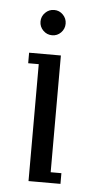

<svg xmlns="http://www.w3.org/2000/svg" viewBox="-44 -547 280 576"><g transform="rotate(5 96.0 -259.0)"><path d="M32.2 -352.1V-383.8H127.9V-32.2H160.2V0H64V-352.1ZM69.3 -453.1Q58.1 -464.4 58.1 -480Q58.1 -495.6 69.3 -506.8Q80.6 -518.1 96.2 -518.1Q111.8 -518.1 122.8 -506.8Q133.8 -495.6 133.8 -480Q133.8 -464.4 122.8 -453.1Q111.8 -441.9 96.2 -441.9Q80.6 -441.9 69.3 -453.1Z"/></g></svg>

Font: Gawaa
Style: Regular
Weight: 400
Designer: T. Christopher White
Version: Version 1.0